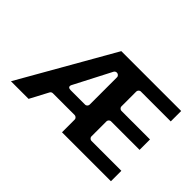

<svg xmlns="http://www.w3.org/2000/svg" viewBox="-117 -1162 1498 1498"><g transform="rotate(45 632.0 -412.5)"><path d="M355.9 -176.7C359.8 -184.1 368.6 -190 378 -190H619.2C630 -190 644.2 -180.1 644.2 -165V-25H1184.2V-140H854.2C843.5 -140 829.2 -149.9 829.2 -165V-331C829.2 -341.7 839.1 -356 854.2 -356H1169.2V-471H854.2C843.5 -471 829.2 -480.9 829.2 -496V-660C829.2 -670.7 839.1 -685 854.2 -685H1184.2V-800H523.8L81.1 -25H275.5ZM644.2 -330C644.2 -319.3 634.4 -305 619.2 -305H460.5C414.9 -305 438.3 -341.5 438.3 -341.5L594.5 -643.5C598.5 -651.2 607.3 -657 616.8 -657H619.3C630 -657 644.3 -647.1 644.3 -632Z"/></g></svg>

Font: Hussar Ekologiczny
Style: Regular
Weight: 400
Foundry: Cannot Into Space Fonts
Version: Version 0.97